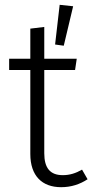

<svg xmlns="http://www.w3.org/2000/svg" viewBox="-20 -767 384 798"><path d="M284 -741 228 -747 209 -582 245 -577ZM321 -62C295 -47 270 -39 241 -39C188 -39 164 -69 164 -130V-476H292L299 -523H164V-655L106 -648V-523H18V-476H106V-127C106 -36 155 11 234 11C276 11 312 -1 344 -22Z"/></svg>

Font: FiraGO Light
Style: Regular
Weight: 300
Designer: bBox Type
Foundry: bBox Type GmbH
Version: Version 1.001;PS 001.001;hotconv 1.0.88;makeotf.lib2.5.64775